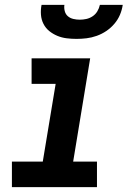

<svg xmlns="http://www.w3.org/2000/svg" viewBox="-20 -770 540 790"><path d="M29 0V-105H156L209 -425H110V-530H351L281 -105H379V0ZM295 -610Q274 -610 254 -612.5Q234 -615 216 -622.5Q198 -630 183 -642Q168 -654 159 -671.5Q150 -689 148.5 -709.5Q147 -730 151 -750H245Q243 -737 246.5 -724Q250 -711 259.5 -703Q269 -695 282 -692Q295 -689 308 -689Q322 -689 335.5 -692Q349 -695 361 -703Q373 -711 380.5 -723.5Q388 -736 391 -750H485Q482 -729 473.5 -709Q465 -689 450.5 -672Q436 -655 417.5 -642.5Q399 -630 378 -622.5Q357 -615 336 -612.5Q315 -610 295 -610Z"/></svg>

Font: Iosevka Slab Extrabold Oblique
Style: Regular
Weight: 800
Italic angle: -9°
Monospace: yes
Designer: Belleve Invis
Foundry: Belleve Invis
Version: Version 11.1.1; ttfautohint (v1.8.3)